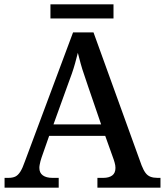

<svg xmlns="http://www.w3.org/2000/svg" viewBox="-20 -863 758 883"><path d="M1 0V-45H18Q38 -45 50.5 -51Q63 -57 73.5 -73.5Q84 -90 95 -122L316 -714H410L631 -103Q640 -80 649.5 -67.5Q659 -55 672.5 -50Q686 -45 704 -45H718V0H428V-45H455Q481 -45 496 -56Q511 -67 511 -91Q511 -97 510 -103Q509 -109 507 -116Q505 -123 503 -129L464 -238H206L171 -138Q168 -130 166 -121.5Q164 -113 162.5 -105.5Q161 -98 161 -91Q161 -68 177 -56.5Q193 -45 221 -45H250V0ZM226 -291H445L386 -463Q377 -491 367.5 -518Q358 -545 351 -570.5Q344 -596 338 -620Q332 -596 325.5 -572.5Q319 -549 310.5 -524.5Q302 -500 291 -471ZM212 -778V-843H502V-778Z"/></svg>

Font: Noto Serif Armenian Medium
Style: Regular
Weight: 500
Version: Version 2.007